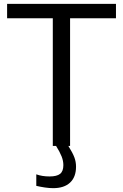

<svg xmlns="http://www.w3.org/2000/svg" viewBox="-20 -760 640 1000"><path d="M255 -665H17V-740H584V-665H345V0H336Q359 37 367.5 60Q376 83 376 108Q376 162 345 191Q314 220 257 220Q237 220 213.5 216.5Q190 213 169 208V148Q199 159 238 159Q276 159 293 145.5Q310 132 310 100Q310 78 301 55Q292 32 272 0H255Z"/></svg>

Font: EncodeSans
Style: Regular
Weight: 400
Designer: Pablo Impallari, Andres Torresi
Foundry: Pablo Impallari, Andres Torresi
Version: Version 1.000; ttfautohint (v1.4.1)